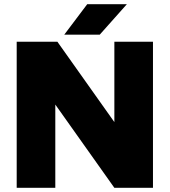

<svg xmlns="http://www.w3.org/2000/svg" viewBox="-20 -900 813 920"><path d="M60 0V-700H255L528 -315V-700H713V0H528L245 -399V0ZM288 -734 398 -880H588L458 -734Z"/></svg>

Font: Figtree Black
Style: Regular
Weight: 900
Designer: Erik Kennedy
Foundry: Erik Kennedy
Version: Version 2.001;gftools[0.9.30]